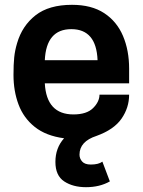

<svg xmlns="http://www.w3.org/2000/svg" viewBox="-20 -563 593 797"><path d="M337 214Q283 214 246.5 190Q210 166 210 109Q210 51 246 11Q171 1 124.5 -36Q78 -73 57 -129Q36 -185 36 -252Q36 -296 39 -325Q42 -354 51 -384Q72 -456 127.5 -499.5Q183 -543 279 -543Q360 -543 412.5 -508.5Q465 -474 490.5 -414Q516 -354 516 -278V-217H166Q173 -88 285 -88Q340 -88 366.5 -114.5Q393 -141 393 -170H516Q516 -116 484.5 -70.5Q453 -25 381 1Q310 24 310 79Q310 95 321 107.5Q332 120 357 120Q389 120 405 108L436 190Q394 214 337 214ZM385 -313Q380 -442 276 -442Q172 -442 166 -313Z"/></svg>

Font: Tanohe Sans SemiBold
Style: Regular
Weight: 600
Designer: Village Type and Design LLC & Cristiano Sobral
Foundry: Cooper Hewitt Smithsonian Design Museum
Version: Version 1.00;September 29, 2021;FontCreator 13.0.0.2655 64-b